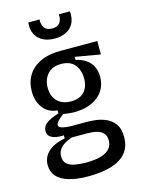

<svg xmlns="http://www.w3.org/2000/svg" viewBox="-131 -792 766 1036"><g transform="rotate(-15 252.5 -274.0)"><path d="M234 169Q167 169 122.5 155.5Q78 142 56 116.5Q34 91 34 54Q34 10 66 -20Q98 -50 160 -62V-79Q116 -77 93 -89Q70 -101 70 -126Q70 -153 93.5 -170Q117 -187 162 -201V-218Q111 -222 82.5 -259.5Q54 -297 54 -352Q54 -404 78 -442.5Q102 -481 147.5 -502.5Q193 -524 257 -524H466V-449L326 -473V-456Q379 -444 405 -412.5Q431 -381 431 -334Q431 -290 409 -256.5Q387 -223 345.5 -204Q304 -185 246 -185Q234 -185 219.5 -186.5Q205 -188 186 -191Q164 -174 153 -162Q142 -150 142 -141Q142 -131 153.5 -126Q165 -121 182.5 -119Q200 -117 220 -117H303Q319 -117 346.5 -114Q374 -111 403 -99Q432 -87 452 -60.5Q472 -34 472 13Q472 68 442.5 102.5Q413 137 359.5 153Q306 169 234 169ZM237 94Q290 94 323 84Q356 74 371.5 55Q387 36 387 11Q387 -15 375.5 -28.5Q364 -42 347 -48Q330 -54 312 -55.5Q294 -57 281 -57H198Q153 -41 134.5 -20.5Q116 0 116 27Q116 54 131.5 68.5Q147 83 175 88.5Q203 94 237 94ZM246 -246Q295 -246 320 -273.5Q345 -301 345 -347Q345 -395 320 -425Q295 -455 244 -455Q195 -455 168.5 -425Q142 -395 142 -349Q142 -318 154 -295Q166 -272 189 -259Q212 -246 246 -246ZM132 -717H195Q193 -688 206 -670Q219 -652 249 -652Q279 -652 292 -669.5Q305 -687 303 -717H365Q368 -675 353 -648Q338 -621 310.5 -608.5Q283 -596 249 -596Q212 -596 184.5 -609.5Q157 -623 142.5 -650Q128 -677 132 -717Z"/></g></svg>

Font: Bricolage Grotesque SemiCondensed
Style: Regular
Weight: 400
Width: 4
Designer: Mathieu Triay
Foundry: Atelier Triay
Version: Version 1.001;gftools[0.9.33.dev8+g029e19f]